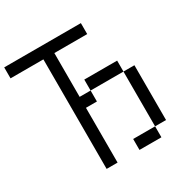

<svg xmlns="http://www.w3.org/2000/svg" viewBox="-201 -1091 1235 1265"><g transform="rotate(-30 416.5 -458.5)"><path d="M666.7 -83.3V0H500V-83.3ZM666.7 -583.3V-500H416.7V-583.3ZM666.7 -500H750V-83.3H666.7ZM0 -833.3V-916.7H583.3V-833.3H333.3V-500H416.7V-416.7H333.3V0H250V-833.3Z"/></g></svg>

Font: Galmuri11 Regular
Style: Regular
Weight: 400
Designer: Minseo Lee (Quiple)
Version: Version 2.356;hotconv 1.1.0;makeotfexe 2.6.0 DEVELOPMENT